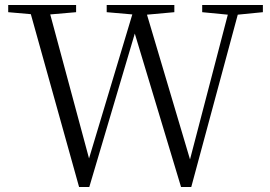

<svg xmlns="http://www.w3.org/2000/svg" viewBox="-20 -745 1085 772"><path d="M1037 -725V-696L936 -686L749 7H708L522 -610L339 7H298L104 -688L13 -696V-725H286V-696L182 -687L338 -108L512 -687L409 -696V-725H681V-696L571 -686L744 -104L896 -686L793 -696V-725Z"/></svg>

Font: GL-CurulMinamoto Light
Style: Regular
Weight: 300
Designer: Eunice (kana); Ryoko NISHIZUKA 西塚涼子 (ideographs); Frank Grießhammer (Latin, Greek & Cyrillic); Wenlong ZHANG
Foundry: Gutenberg Labo; Adobe
Version: Version 1.002